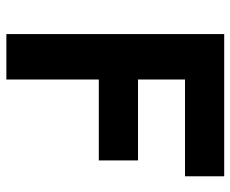

<svg xmlns="http://www.w3.org/2000/svg" viewBox="-82 -658 740 617"><g transform="rotate(90 288.5 -350.0)"><path d="M90 0V-700H547V-574H236V-423H496V-297H236V0Z"/></g></svg>

Font: Inclusive Sans
Style: Bold
Weight: 700
Designer: Olivia King
Foundry: Olivia King
Version: Version 2.004